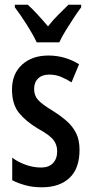

<svg xmlns="http://www.w3.org/2000/svg" viewBox="-20 -786 388 816"><path d="M318 -149Q318 -70 275.5 -30Q233 10 158 10Q120 10 88.5 1.5Q57 -7 32 -20V-116Q55 -98 88 -86Q121 -74 155 -74Q187 -74 205 -92.5Q223 -111 223 -143Q223 -171 207 -191.5Q191 -212 142 -239Q90 -270 60.5 -306.5Q31 -343 31 -406Q31 -472 73.5 -511Q116 -550 186 -550Q256 -550 316 -513L284 -436Q262 -450 239 -459.5Q216 -469 189 -469Q159 -469 142 -452.5Q125 -436 125 -408Q125 -380 141.5 -361.5Q158 -343 206 -314Q239 -293 264 -271Q289 -249 303.5 -220Q318 -191 318 -149ZM136 -606Q121 -638 94.5 -680Q68 -722 43 -755V-766H98Q116 -750 139 -725Q162 -700 184 -674Q208 -704 227.5 -723Q247 -742 271 -766H325V-755Q310 -735 292.5 -708.5Q275 -682 258.5 -655Q242 -628 232 -606Z"/></svg>

Font: Noto Sans Kannada ExtraCondensed Medium
Style: Regular
Weight: 500
Width: 2
Designer: Jelle Bosma - Monotype Design Team
Foundry: Monotype Imaging Inc.
Version: Version 2.005; ttfautohint (v1.8.4.7-5d5b)